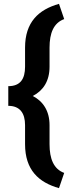

<svg xmlns="http://www.w3.org/2000/svg" viewBox="-20 -800 370 996"><path d="M237 -52V-151C237 -225 203 -275 150 -302C204 -330 237 -379 237 -454V-553C237 -628 258 -681 313 -701L286 -780C180 -750 110 -685 110 -553V-454C110 -391 86 -353 23 -353V-251C84 -251 110 -212 110 -151V-52C110 81 180 146 286 176L313 97C258 77 237 23 237 -52Z"/></svg>

Font: Asimov
Style: Regular
Weight: 500
Designer: Google
Version: Version 2.000980; 2014